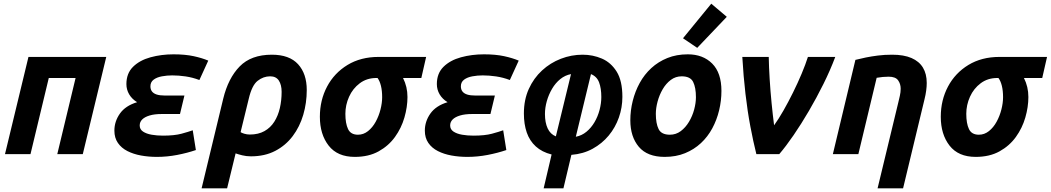

<svg xmlns="http://www.w3.org/2000/svg" viewBox="-20 -834 5686 1039"><path d="M7 0 134 -526H555L428 0H290L389 -412H244L145 0Z M829 15Q784 15 743 7.5Q702 0 669.5 -16.5Q637 -33 618 -60.5Q599 -88 599 -127Q599 -177 629 -219.5Q659 -262 722 -281Q694 -298 679 -323.5Q664 -349 664 -379Q664 -437 700 -472.5Q736 -508 794.5 -524Q853 -540 919 -540Q982 -540 1028 -530Q1074 -520 1107 -506L1059 -401Q1022 -415 984.5 -420.5Q947 -426 912 -426Q884 -426 856.5 -421Q829 -416 811.5 -403Q794 -390 794 -367Q794 -350 802.5 -339Q811 -328 828 -322.5Q845 -317 872 -317H978L954 -217H855Q816 -217 789.5 -209Q763 -201 749.5 -187.5Q736 -174 736 -155Q736 -134 754 -122Q772 -110 800.5 -105Q829 -100 862 -100Q924 -100 962.5 -110.5Q1001 -121 1023 -129L1040 -22Q993 -6 938.5 4.5Q884 15 829 15Z M1071 185 1188 -300Q1215 -411 1277 -474.5Q1339 -538 1451 -538Q1546 -538 1593 -486.5Q1640 -435 1640 -347Q1640 -277 1621 -212.5Q1602 -148 1564 -97.5Q1526 -47 1469.5 -17.5Q1413 12 1338 12Q1313 12 1291 6.5Q1269 1 1255 -4L1209 185ZM1332 -106Q1378 -106 1411 -124.5Q1444 -143 1464.5 -175.5Q1485 -208 1494.5 -249.5Q1504 -291 1504 -337Q1504 -375 1489 -398Q1474 -421 1442 -421Q1405 -421 1374 -396.5Q1343 -372 1326 -299L1282 -119Q1287 -115 1301.5 -110.5Q1316 -106 1332 -106Z M1900 15Q1806 15 1758.5 -46Q1711 -107 1711 -202Q1711 -292 1750 -365.5Q1789 -439 1860.5 -482.5Q1932 -526 2029 -526H2286L2260 -412H2161Q2173 -388 2179 -362.5Q2185 -337 2185 -309Q2185 -255 2168.5 -198Q2152 -141 2117.5 -93Q2083 -45 2029 -15Q1975 15 1900 15ZM1917 -105Q1947 -105 1971.5 -124.5Q1996 -144 2013 -175Q2030 -206 2039 -241.5Q2048 -277 2048 -308Q2048 -343 2041.5 -369.5Q2035 -396 2023 -412H2017Q1965 -412 1927 -383.5Q1889 -355 1869 -310.5Q1849 -266 1849 -218Q1849 -166 1863.5 -135.5Q1878 -105 1917 -105Z M2509 15Q2464 15 2423 7.5Q2382 0 2349.5 -16.5Q2317 -33 2298 -60.5Q2279 -88 2279 -127Q2279 -177 2309 -219.5Q2339 -262 2402 -281Q2374 -298 2359 -323.5Q2344 -349 2344 -379Q2344 -437 2380 -472.5Q2416 -508 2474.5 -524Q2533 -540 2599 -540Q2662 -540 2708 -530Q2754 -520 2787 -506L2739 -401Q2702 -415 2664.5 -420.5Q2627 -426 2592 -426Q2564 -426 2536.5 -421Q2509 -416 2491.5 -403Q2474 -390 2474 -367Q2474 -350 2482.5 -339Q2491 -328 2508 -322.5Q2525 -317 2552 -317H2658L2634 -217H2535Q2496 -217 2469.5 -209Q2443 -201 2429.5 -187.5Q2416 -174 2416 -155Q2416 -134 2434 -122Q2452 -110 2480.5 -105Q2509 -100 2542 -100Q2604 -100 2642.5 -110.5Q2681 -121 2703 -129L2720 -22Q2673 -6 2618.5 4.5Q2564 15 2509 15Z M2922 185 2965 2Q2913 -11 2879.5 -41.5Q2846 -72 2830.5 -117Q2815 -162 2815 -220Q2815 -294 2841.5 -352.5Q2868 -411 2913 -452.5Q2958 -494 3015 -516Q3072 -538 3133 -538Q3188 -538 3237 -517Q3286 -496 3317 -446.5Q3348 -397 3348 -310Q3348 -252 3329 -198Q3310 -144 3274 -100.5Q3238 -57 3187 -29Q3136 -1 3072 4L3029 185ZM2988 -96 3070 -433Q3038 -427 3012 -406Q2986 -385 2967.5 -353.5Q2949 -322 2939 -286.5Q2929 -251 2929 -217Q2929 -171 2943.5 -139.5Q2958 -108 2988 -96ZM3096 -94Q3128 -100 3153.5 -121Q3179 -142 3197 -172.5Q3215 -203 3224.5 -239Q3234 -275 3234 -309Q3234 -356 3222 -388Q3210 -420 3178 -433Z M3577 15Q3483 15 3437 -39.5Q3391 -94 3391 -183Q3391 -236 3404 -288Q3417 -340 3442 -385.5Q3467 -431 3504.5 -465.5Q3542 -500 3591.5 -520Q3641 -540 3702 -540Q3784 -540 3834 -490Q3884 -440 3884 -342Q3884 -289 3871.5 -237Q3859 -185 3834.5 -139.5Q3810 -94 3773 -59.5Q3736 -25 3687 -5Q3638 15 3577 15ZM3605 -105Q3638 -105 3664 -124.5Q3690 -144 3708.5 -175Q3727 -206 3736.5 -241.5Q3746 -277 3746 -308Q3746 -360 3731 -390.5Q3716 -421 3669 -421Q3636 -421 3610 -401.5Q3584 -382 3566 -351Q3548 -320 3538.5 -284.5Q3529 -249 3529 -218Q3529 -166 3544 -135.5Q3559 -105 3605 -105ZM3753 -575 3676 -627 3829 -814 3913 -743Z M4073 0Q4056 -68 4040.5 -150Q4025 -232 4014 -326.5Q4003 -421 3997 -526H4140Q4141 -472 4145 -406.5Q4149 -341 4155.5 -275.5Q4162 -210 4169 -156Q4193 -189 4219.5 -235.5Q4246 -282 4271.5 -333.5Q4297 -385 4318 -435Q4339 -485 4352 -526H4500Q4473 -454 4436 -379.5Q4399 -305 4357.5 -234Q4316 -163 4274.5 -102.5Q4233 -42 4197 0Z M4729 185 4841 -279Q4845 -296 4849.5 -315.5Q4854 -335 4854 -354Q4854 -380 4840 -399.5Q4826 -419 4789 -419Q4773 -419 4757 -417.5Q4741 -416 4724 -413L4625 0H4487L4609 -510Q4636 -517 4666 -523Q4696 -529 4731 -533.5Q4766 -538 4808 -538Q4871 -538 4912.5 -520Q4954 -502 4974.5 -468Q4995 -434 4995 -385Q4995 -366 4992 -343.5Q4989 -321 4983 -297L4867 185Z M5260 15Q5166 15 5118.5 -46Q5071 -107 5071 -202Q5071 -292 5110 -365.5Q5149 -439 5220.5 -482.5Q5292 -526 5389 -526H5646L5620 -412H5521Q5533 -388 5539 -362.5Q5545 -337 5545 -309Q5545 -255 5528.5 -198Q5512 -141 5477.5 -93Q5443 -45 5389 -15Q5335 15 5260 15ZM5277 -105Q5307 -105 5331.5 -124.5Q5356 -144 5373 -175Q5390 -206 5399 -241.5Q5408 -277 5408 -308Q5408 -343 5401.5 -369.5Q5395 -396 5383 -412H5377Q5325 -412 5287 -383.5Q5249 -355 5229 -310.5Q5209 -266 5209 -218Q5209 -166 5223.5 -135.5Q5238 -105 5277 -105Z"/></svg>

Font: Ubuntu Sans Mono
Style: Bold Italic
Weight: 700
Italic angle: -13.5°
Monospace: yes
Designer: Dalton Maag Ltd
Foundry: Dalton Maag Ltd
Version: Version 1.006